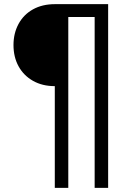

<svg xmlns="http://www.w3.org/2000/svg" viewBox="-20 -725 628 925"><path d="M244 180V-310Q184 -310 139 -335.5Q94 -361 69.5 -405.5Q45 -450 45 -508Q45 -565 69.5 -610Q94 -655 139 -680Q184 -705 245 -705H501V180H436V-643H309V180Z"/></svg>

Font: Nunito Sans 12pt ExtraLight 12pt
Style: Regular
Weight: 400
Version: Version 3.101;gftools[0.9.27]